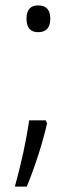

<svg xmlns="http://www.w3.org/2000/svg" viewBox="-20 -561 284 710"><path d="M78 -492Q78 -541 121 -541Q166 -541 166 -492Q166 -442 121 -442Q78 -442 78 -492ZM154 -105Q142 -51 121.5 12.5Q101 76 79 129H35Q53 64 66.5 1.5Q80 -61 88 -116H149Z"/></svg>

Font: Noto Traditional Nushu Light
Style: Regular
Weight: 300
Designer: LIU Zhao
Foundry: LiuZhao Studio
Version: Version 2.003; ttfautohint (v1.8.4.7-5d5b)